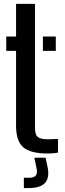

<svg xmlns="http://www.w3.org/2000/svg" viewBox="-20 -790 338 998"><path d="M12.5 -525.5V-600H63.5V-770H162V-124.5Q162 -90 176 -78Q190 -66 230 -66Q244.5 -66 255.8 -66.8Q267 -67.5 281.5 -68V3Q260 8 229 8Q138.5 8 101 -24.5Q63.5 -57 63.5 -136V-525.5ZM203 -525.5V-600H270V-525.5ZM104 187.5V134H130.5Q156.5 134 166 122.5Q175.5 111 170 84.5L158.5 30H217L228.5 84.5Q246.5 187.5 130.5 187.5Z"/></svg>

Font: Big Shoulders Stencil Text SemiBold
Style: Regular
Weight: 600
Designer: Patric King
Foundry: XO Type Co
Version: Version 1.000